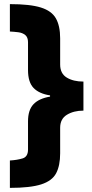

<svg xmlns="http://www.w3.org/2000/svg" viewBox="-20 -744 449 932"><path d="M28 35Q63 33 89.5 25Q116 17 116 -18V-155Q116 -210 142.5 -238Q169 -266 223 -275V-281Q170 -289 143 -317Q116 -345 116 -404V-539Q116 -563 102.5 -574Q89 -585 68.5 -587.5Q48 -590 28 -591V-724Q126 -724 178.5 -707.5Q231 -691 251.5 -654.5Q272 -618 272 -558V-431Q272 -387 304 -367.5Q336 -348 385 -348V-207Q338 -207 305 -187Q272 -167 272 -124V0Q272 60 252.5 97Q233 134 180 151Q127 168 28 168Z"/></svg>

Font: Noto Sans Myanmar SemiCondensed Black
Style: Regular
Weight: 900
Width: 4
Designer: Monotype Design Team
Foundry: Monotype Imaging Inc.
Version: Version 2.107; ttfautohint (v1.8.4.7-5d5b)